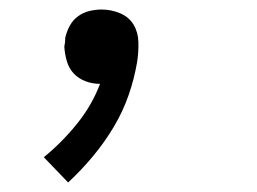

<svg xmlns="http://www.w3.org/2000/svg" viewBox="-20 -168 540 403"><path d="M123 215 72 162Q110 131 141.5 92Q173 53 190 8Q174 8 159.5 2.5Q145 -3 135 -13.5Q125 -24 120.5 -39Q116 -54 115 -70Q116 -75 116.5 -79.5Q117 -84 117 -89Q120 -102 126.5 -114Q133 -126 144 -134Q155 -142 168 -145Q181 -148 193 -148Q214 -148 232.5 -140Q251 -132 260.5 -116Q270 -100 270.5 -79.5Q271 -59 268 -39Q262 -3 250 31.5Q238 66 219 98Q200 130 175.5 159.5Q151 189 123 215Z"/></svg>

Font: Iosevka SS18
Style: Italic
Weight: 400
Italic angle: -9°
Monospace: yes
Designer: Belleve Invis
Foundry: Belleve Invis
Version: Version 25.1.1; ttfautohint (v1.8.4)